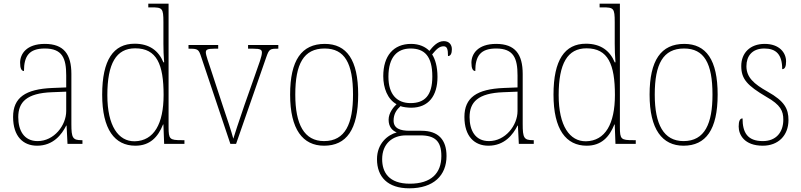

<svg xmlns="http://www.w3.org/2000/svg" viewBox="-20 -780 4342 1041"><path d="M181 10C269 10 315 -51 339 -99H341L346 0H427V-20H422C374 -20 367 -33 367 -107V-379C367 -486 326 -542 223 -542C123 -542 89 -487 89 -440C89 -410 96 -395 110 -395C110 -475 137 -517 223 -517C318 -517 339 -464 339 -371V-306L264 -303C118 -297 51 -251 51 -146C51 -40 106 10 181 10ZM184 -15C109 -15 79 -74 79 -145C79 -226 124 -275 262 -280L339 -283V-178C339 -100 273 -15 184 -15Z M714 10C793 10 837 -37 864 -105H866L870 0H980V-20H966C900 -20 894 -25 894 -91V-760H784V-740H801C860 -740 866 -736 866 -660V-543C866 -513 867 -477 870 -442H866C840 -505 790 -543 710 -543C595 -543 534 -455 534 -267C534 -78 602 10 714 10ZM710 -14C622 -13 562 -97 562 -264C562 -436 610 -518 713 -518C830 -518 867 -431 867 -265C867 -109 815 -16 710 -14Z M1072 -468 1229 0H1260L1423 -468C1439 -514 1443 -516 1487 -516H1489V-536H1325V-516H1353C1393 -516 1400 -510 1400 -495C1400 -475 1385 -436 1360 -365L1305 -209C1272 -114 1253 -53 1245 -28C1235 -66 1209 -145 1189 -203L1122 -407C1112 -438 1096 -480 1096 -496C1096 -510 1103 -516 1142 -516H1163V-536H1002V-516C1054 -516 1057 -514 1072 -468Z M1737 10C1858 10 1922 -77 1922 -267C1922 -455 1860 -542 1741 -542C1615 -542 1553 -453 1553 -267C1553 -78 1622 10 1737 10ZM1737 -15C1629 -15 1581 -106 1581 -267C1581 -433 1626 -517 1740 -517C1849 -517 1894 -437 1894 -267C1894 -111 1853 -15 1737 -15Z M2199 241C2331 241 2401 171 2401 66C2401 -22 2357 -71 2265 -71H2200C2151 -71 2114 -83 2114 -126C2114 -163 2131 -186 2152 -205C2162 -199 2194 -196 2209 -196C2304 -196 2352 -261 2352 -363C2352 -420 2339 -460 2323 -485C2346 -513 2362 -529 2385 -529C2404 -529 2409 -514 2409 -476C2423 -476 2430 -490 2430 -513C2430 -537 2416 -557 2386 -557C2351 -557 2326 -526 2308 -504C2287 -526 2253 -542 2209 -542C2113 -542 2058 -477 2058 -367C2058 -303 2081 -242 2130 -215C2114 -200 2087 -168 2087 -131C2087 -92 2107 -72 2131 -62C2082 -49 2024 -2 2024 83C2024 179 2082 241 2199 241ZM2206 -221C2133 -221 2086 -267 2086 -364C2086 -472 2135 -517 2206 -517C2282 -517 2324 -475 2324 -365C2324 -262 2282 -221 2206 -221ZM2202 216C2088 216 2052 154 2052 83C2052 -1 2108 -46 2181 -46H2259C2338 -46 2373 -15 2373 66C2373 159 2318 216 2202 216Z M2628 10C2716 10 2762 -51 2786 -99H2788L2793 0H2874V-20H2869C2821 -20 2814 -33 2814 -107V-379C2814 -486 2773 -542 2670 -542C2570 -542 2536 -487 2536 -440C2536 -410 2543 -395 2557 -395C2557 -475 2584 -517 2670 -517C2765 -517 2786 -464 2786 -371V-306L2711 -303C2565 -297 2498 -251 2498 -146C2498 -40 2553 10 2628 10ZM2631 -15C2556 -15 2526 -74 2526 -145C2526 -226 2571 -275 2709 -280L2786 -283V-178C2786 -100 2720 -15 2631 -15Z M3161 10C3240 10 3284 -37 3311 -105H3313L3317 0H3427V-20H3413C3347 -20 3341 -25 3341 -91V-760H3231V-740H3248C3307 -740 3313 -736 3313 -660V-543C3313 -513 3314 -477 3317 -442H3313C3287 -505 3237 -543 3157 -543C3042 -543 2981 -455 2981 -267C2981 -78 3049 10 3161 10ZM3157 -14C3069 -13 3009 -97 3009 -264C3009 -436 3057 -518 3160 -518C3277 -518 3314 -431 3314 -265C3314 -109 3262 -16 3157 -14Z M3686 10C3807 10 3871 -77 3871 -267C3871 -455 3809 -542 3690 -542C3564 -542 3502 -453 3502 -267C3502 -78 3571 10 3686 10ZM3686 -15C3578 -15 3530 -106 3530 -267C3530 -433 3575 -517 3689 -517C3798 -517 3843 -437 3843 -267C3843 -111 3802 -15 3686 -15Z M4116 10C4199 10 4255 -45 4255 -129C4255 -189 4235 -231 4142 -283C4067 -325 4027 -361 4027 -421C4027 -475 4057 -517 4124 -517C4187 -517 4221 -486 4221 -405C4236 -405 4242 -420 4242 -447C4242 -495 4205 -542 4126 -542C4047 -542 3999 -493 3999 -422C3999 -351 4032 -316 4135 -255C4213 -211 4227 -178 4227 -131C4227 -63 4188 -15 4116 -15C4033 -15 4006 -61 4006 -138C3992 -138 3985 -124 3985 -94C3985 -50 4015 10 4116 10Z"/></svg>

Font: Noto Serif Devanagari SemiCondensed Thin
Style: Regular
Weight: 100
Width: 4
Designer: Universal Thirst, Indian Type Foundry and the Monotype Design Team
Foundry: Monotype Imaging Inc.
Version: Version 2.004